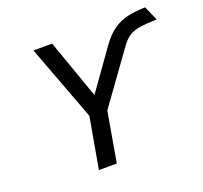

<svg xmlns="http://www.w3.org/2000/svg" viewBox="-123 -855 1056 997"><g transform="rotate(-20 405.0 -356.0)"><path d="M260 0 310 -281.5 153 -700H256.5L371.5 -374L530 -596.5Q562.5 -641.5 598 -666.2Q633.5 -691 676.5 -700.8Q719.5 -710.5 774.5 -712L809.5 -632.5Q754.5 -631 719 -626Q683.5 -621 659.2 -606.5Q635 -592 612.5 -561L407 -276L359 0Z"/></g></svg>

Font: Overpass Medium
Style: Italic
Weight: 500
Italic angle: -10°
Designer: Delve Withrington, Dave Bailey, Thomas Jockin
Foundry: Delve Fonts LLC
Version: Version 4.000